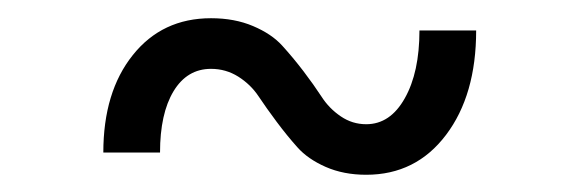

<svg xmlns="http://www.w3.org/2000/svg" viewBox="-20 -371 648 215"><path d="M390.1 -175.3Q364.7 -175.3 344.7 -184.1Q324.7 -192.9 313 -206.1Q301.3 -219.2 289.8 -234.6Q278.3 -250 269.5 -263.2Q260.7 -276.4 246.8 -285.2Q232.9 -293.9 216.3 -293.9Q189.5 -293.9 174.3 -268.8Q159.2 -243.7 159.2 -200.2H95.7Q95.7 -268.1 128.7 -309.3Q161.6 -350.6 216.3 -350.6Q242.7 -350.6 263.4 -341.8Q284.2 -333 296.1 -319.8Q308.1 -306.6 319.8 -291.3Q331.5 -275.9 340.1 -262.7Q348.6 -249.5 361.6 -240.7Q374.5 -231.9 390.1 -231.9Q417 -231.9 433.3 -261Q449.7 -290 449.7 -336.9H513.2Q513.2 -264.6 479.5 -220Q445.8 -175.3 390.1 -175.3Z"/></svg>

Font: HK Grotesk Medium Legacy
Style: Regular
Weight: 500
Designer: Alfredo Marco Pradil
Foundry: Hanken Design Co.
Version: Version 2.022;PS 002.022;hotconv 1.0.88;makeotf.lib2.5.64775